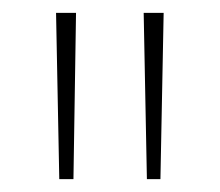

<svg xmlns="http://www.w3.org/2000/svg" viewBox="-20 -734 341 298"><path d="M98 -714H67L72 -456H94ZM234 -714H203L208 -456H229Z"/></svg>

Font: Noto Sans Lao Condensed Thin
Style: Regular
Weight: 100
Width: 3
Designer: Monotype Design Team
Foundry: Monotype Imaging Inc.
Version: Version 2.003